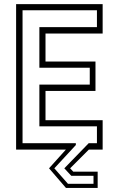

<svg xmlns="http://www.w3.org/2000/svg" viewBox="-20 -720 572 924"><path d="M297.5 184.5 216 90 297 0H57.5V-700H474V-558.5H199V-424H439.5V-282.5H199V-141.5H474V0H407.5L317.5 90L332.5 106H450V184.5ZM307 164.5H430V126H323L289.5 90L407 -31H446.5V-112H169.5V-313H412V-394H169.5V-589.5H446.5V-670.5H88.5V-31H345V-22L241.5 90Z"/></svg>

Font: Tourney Light
Style: Regular
Weight: 300
Version: Version 1.015